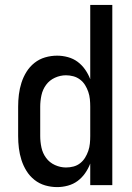

<svg xmlns="http://www.w3.org/2000/svg" viewBox="-20 -755 540 783"><path d="M213 8Q188 8 164 1Q140 -6 120.5 -21.5Q101 -37 88 -58Q75 -79 67.5 -102.5Q60 -126 57 -150.5Q54 -175 54 -200V-320Q54 -345 57 -369.5Q60 -394 67.5 -417.5Q75 -441 88 -462Q101 -483 120.5 -498.5Q140 -514 164 -521Q188 -528 213 -528Q235 -528 257 -522Q279 -516 296.5 -503Q314 -490 327 -471.5Q340 -453 348 -432V-735H438V0H348V-88Q340 -67 327 -48.5Q314 -30 296.5 -17Q279 -4 257 2Q235 8 213 8ZM249 -72Q265 -72 280 -76Q295 -80 307 -89.5Q319 -99 327 -112Q335 -125 340 -139.5Q345 -154 346.5 -169.5Q348 -185 348 -200V-320Q348 -335 346.5 -350.5Q345 -366 340 -380.5Q335 -395 327 -408Q319 -421 306.5 -430.5Q294 -440 279 -444Q264 -448 249 -448Q226 -448 204 -438Q182 -428 168 -409Q154 -390 149 -366.5Q144 -343 144 -320V-200Q144 -177 149 -153.5Q154 -130 168 -111Q182 -92 204 -82Q226 -72 249 -72Z"/></svg>

Font: Iosevka Curly Medium
Style: Regular
Weight: 500
Monospace: yes
Designer: Belleve Invis
Foundry: Belleve Invis
Version: Version 22.1.2; ttfautohint (v1.8.4)